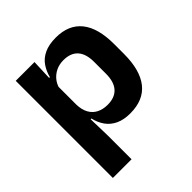

<svg xmlns="http://www.w3.org/2000/svg" viewBox="-185 -628 926 926"><g transform="rotate(-45 278.0 -165.0)"><path d="M336 11.5Q292 11.5 261.5 -2.8Q231 -17 212.2 -43Q193.5 -69 185.5 -104H149L181.5 -202Q182.5 -167 195.8 -143Q209 -119 232.8 -107Q256.5 -95 288.5 -95Q337 -95 362.5 -123.2Q388 -151.5 388 -207V-287.5Q388 -342.5 363 -370.5Q338 -398.5 289 -398.5Q261 -398.5 238.5 -387.8Q216 -377 201 -359Q186 -341 179.5 -317.5L149.5 -386.5H185Q193 -418.5 210.8 -444.8Q228.5 -471 260.2 -486.2Q292 -501.5 340.5 -501.5Q427 -501.5 472 -445.8Q517 -390 517 -281V-213Q517 -103 471.8 -45.8Q426.5 11.5 336 11.5ZM56 172V-490.5H184L179 -366L181.5 -343.5V-147L180 -124L183.5 10.5V172Z"/></g></svg>

Font: Anek Bangla Medium SemiBold
Style: Regular
Weight: 600
Version: Version 1.003